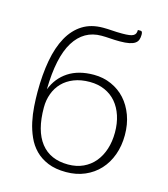

<svg xmlns="http://www.w3.org/2000/svg" viewBox="-111 -825 800 917"><g transform="rotate(15 289.0 -366.0)"><path d="M310 -477Q357 -477 397 -459.2Q437 -441.5 465.8 -409.8Q494.5 -378 510.8 -333.8Q527 -289.5 527 -236.5Q527 -183.5 510.8 -138.8Q494.5 -94 464.8 -61.8Q435 -29.5 393.2 -11.5Q351.5 6.5 300.5 6.5Q248 6.5 210.5 -9Q173 -24.5 147.5 -50.5Q122 -76.5 106.8 -110.8Q91.5 -145 83.5 -182.2Q75.5 -219.5 73 -257.2Q70.5 -295 70.5 -328.5Q70.5 -414.5 83.2 -484.2Q96 -554 123.2 -603.2Q150.5 -652.5 192.8 -679Q235 -705.5 294 -705.5Q316 -705.5 338.8 -703.8Q361.5 -702 388.5 -702Q409.5 -702 422.8 -703.8Q436 -705.5 443.5 -709.8Q451 -714 454 -720.8Q457 -727.5 457 -738H469Q476 -738 478 -733.2Q480 -728.5 480 -720.5Q480 -706.5 476.2 -695.8Q472.5 -685 462.2 -677.8Q452 -670.5 433.8 -666.8Q415.5 -663 387 -663Q362 -663 339.5 -664.8Q317 -666.5 296.5 -666.5Q209.5 -666.5 161.2 -588.8Q113 -511 110.5 -351.5Q133.5 -411 184 -444Q234.5 -477 310 -477ZM300.5 -31Q342 -31 375 -46.2Q408 -61.5 430.8 -88.8Q453.5 -116 465.8 -153.8Q478 -191.5 478 -236.5Q478 -281.5 465.8 -318.8Q453.5 -356 430.8 -382.8Q408 -409.5 375 -424.2Q342 -439 300.5 -439Q256 -439 222 -425.5Q188 -412 165.2 -388.5Q142.5 -365 130.8 -333.2Q119 -301.5 119 -264.5Q119 -150 165.5 -90.5Q212 -31 300.5 -31Z"/></g></svg>

Font: Lato Light
Style: Regular
Weight: 300
Designer: Lukasz Dziedzic
Foundry: tyPoland Lukasz Dziedzic
Version: Version 2.007; 2014-02-27